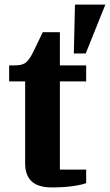

<svg xmlns="http://www.w3.org/2000/svg" viewBox="-20 -810 481 840"><path d="M207 10Q147 10 118.5 -16.5Q90 -43 90 -95V-454H20V-524H47Q80 -524 95.5 -538.5Q111 -553 125 -582L167 -669H242V-524H357V-454H242V-68H357V-9Q341 -2 300 4Q259 10 207 10ZM308 -790H441L355 -576H303Z"/></svg>

Font: IBM Plex Serif
Style: Bold
Weight: 700
Designer: Mike Abbink, Paul van der Laan, Pieter van Rosmalen
Foundry: Bold Monday
Version: Version 2.008